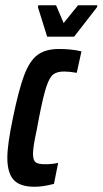

<svg xmlns="http://www.w3.org/2000/svg" viewBox="-20 -705 392 733"><path d="M8 -103Q8 -153 29 -253Q51 -361 72 -417Q93 -473 123.5 -495.5Q154 -518 205 -518Q253 -518 291 -509L273 -427Q245 -432 225 -432Q198 -432 183.5 -421Q169 -410 157 -374Q145 -338 129 -256Q127 -244 124.5 -232Q122 -220 120 -208Q106 -144 106 -119Q106 -93 116 -85.5Q126 -78 152 -78Q177 -78 202 -83L186 -3Q144 8 112 8Q56 8 32 -18.5Q8 -45 8 -103ZM160 -565 125 -677 126 -685H194L223 -617L278 -685H352L350 -677L263 -565Z"/></svg>

Font: Saira Ultra Condensed
Style: Bold Italic
Weight: 700
Width: 1
Italic angle: -12°
Designer: Hector Gatti with collaboration of the Omnibus-Type team
Foundry: Omnibus-Type
Version: Version 1.001; ttfautohint (v1.8)